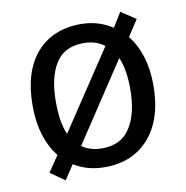

<svg xmlns="http://www.w3.org/2000/svg" viewBox="-71 -634 712 735"><g transform="rotate(-10 285.0 -266.5)"><path d="M520 -269C520 -351.6 497.1 -418.5 460 -464.8L501 -527.8L443.8 -565.9L409.2 -509.8C372.6 -533.7 331.5 -545.9 286.1 -545.9C213.4 -545.9 155.8 -522 113.8 -474.1C71.8 -425.8 50.8 -357.4 50.8 -269C50.8 -182.6 73.2 -116.2 111.8 -67.9L69.8 -5.9L126 33.2L163.1 -22.9C198.2 -1 238.3 9.8 283.2 9.8C356 9.8 413.6 -14.6 456.1 -63.5C498.5 -111.8 520 -180.7 520 -269ZM141.1 -269C141.1 -332 152.3 -381.8 175.3 -418C197.8 -454.1 233.9 -472.2 284.2 -472.2C315.9 -472.2 343.3 -463.9 365.2 -446.8L162.1 -141.1C147 -174.3 141.1 -218.3 141.1 -269ZM430.2 -269C430.2 -205.6 418.5 -155.3 395 -118.7C371.6 -81.5 335 -63 285.2 -63C254.4 -63 228 -70.8 207 -85.9L409.2 -392.1C423.3 -360.4 430.2 -318.4 430.2 -269Z"/></g></svg>

Font: Avrile Sans
Style: Regular
Weight: 400
Designer: Monotype Design Team, Google (font), Stefan Peev (BGR Cyrillic), Cristiano Sobral (main changes)
Foundry: The Avrile Sans Project Authors
Version: Version 3.110